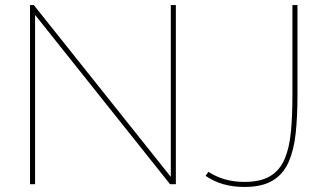

<svg xmlns="http://www.w3.org/2000/svg" viewBox="-20 -730 1289 761"><path d="M119 -671V0H99V-710H114L657 -29V-710H677V0H654ZM806 -49Q835 -30 870.5 -19.5Q906 -9 949 -9Q1013 -9 1051 -32Q1089 -55 1108 -99.5Q1127 -144 1133 -207Q1139 -270 1139 -349V-710H1159V-349Q1159 -268 1152 -202Q1145 -136 1124 -88Q1103 -40 1061 -14.5Q1019 11 949 11Q903 11 865 0Q827 -11 795 -33Z"/></svg>

Font: Raleway Thin Thin
Style: Regular
Weight: 250
Version: Version 4.026